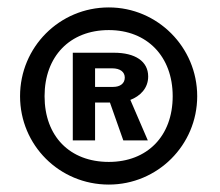

<svg xmlns="http://www.w3.org/2000/svg" viewBox="-20 -772 592 517"><path d="M273 -275C404 -275 511 -381 511 -513C511 -645 404 -752 273 -752C140 -752 34 -645 34 -513C34 -381 140 -275 273 -275ZM236 -394V-496H276L312 -394H378L331 -503C357 -513 379 -534 379 -566C379 -607 344 -630 287 -630H176V-394ZM273 -336C168 -336 100 -405 100 -513C100 -620 168 -691 273 -691C376 -691 445 -620 445 -513C445 -405 376 -336 273 -336ZM236 -588H282C304 -588 316 -578 316 -563C316 -547 303 -538 285 -538H236Z"/></svg>

Font: Cheyenne Sans
Style: Bold
Weight: 700
Designer: The Public Sans project authors (U.S. Web Design System), Libre Franklin designed by Pablo Impallari and Rodrigo Fuenzal
Foundry: The Cheyenne Sans Project Authors
Version: Version 2.007